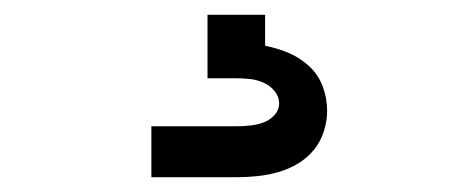

<svg xmlns="http://www.w3.org/2000/svg" viewBox="-20 -20 640 260"><path d="M185 220V151H300Q309 151 318.5 150Q328 149 336.5 146Q345 143 351.5 136Q358 129 358 120Q358 111 352 103.5Q346 96 337 92Q328 88 318.5 87Q309 86 300 86H261V0H339V42Q355 45 370.5 51.5Q386 58 398.5 69.5Q411 81 417 97Q423 113 423 130Q423 144 418.5 158Q414 172 405 183Q396 194 383.5 201.5Q371 209 357 213Q343 217 328.5 218.5Q314 220 300 220Z"/></svg>

Font: Nova Nerd Font
Style: Regular
Weight: 400
Designer: Belleve Invis
Foundry: Belleve Invis
Version: Version 24.1.4; ttfautohint (v1.8.4);Nerd Fonts 3.1.1